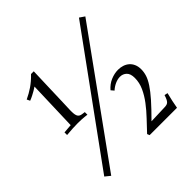

<svg xmlns="http://www.w3.org/2000/svg" viewBox="-183 -839 996 996"><g transform="rotate(-45 314.5 -341.5)"><path d="M123.5 -601.1Q114.3 -594.7 103.5 -588.4Q94.2 -583 82 -576.7Q69.8 -570.3 55.7 -564.9L47.4 -582Q62.5 -589.4 76.2 -596.9Q89.8 -604.5 103 -613.5Q116.2 -622.6 129.4 -633.8Q142.6 -645 156.7 -659.7H176.8Q174.3 -590.3 172.9 -542.7Q171.4 -495.1 170.4 -463.9Q169.4 -432.6 168.7 -415Q168 -397.5 167.7 -389.2Q167.5 -380.9 167.5 -378.7Q167.5 -376.5 167.5 -375.5Q167.5 -360.4 169.4 -350.8Q171.4 -341.3 175.5 -335.9Q179.7 -330.6 185.8 -328.1Q191.9 -325.7 200.7 -324.7L214.4 -322.8V-303.7Q206.5 -304.7 196.8 -305.7Q188 -306.6 175.5 -307.4Q163.1 -308.1 146.5 -308.1Q113.8 -308.1 65.4 -303.7V-322.8Q82 -324.2 92.3 -325Q102.5 -325.7 114.7 -326.7ZM49.3 -15.1 539.6 -690.9 567.4 -671.9 77.6 7.8ZM523.4 -264.6Q523.4 -295.9 508.5 -309.8Q493.7 -323.7 472.7 -323.7Q455.6 -323.7 436.5 -315.2Q417.5 -306.6 402.3 -292.5L388.7 -308.6Q409.7 -333 437 -344.7Q464.4 -356.4 491.7 -356.4Q508.8 -356.4 524.7 -351.3Q540.5 -346.2 552.5 -335.9Q564.5 -325.7 571.5 -309.8Q578.6 -293.9 578.6 -272.5Q578.6 -252 572 -231.2Q565.4 -210.4 548.3 -184.3Q531.2 -158.2 501.5 -124.5Q471.7 -90.8 425.3 -44.4L526.4 -47.9Q534.7 -48.3 540.8 -50Q546.9 -51.8 551.8 -56.6Q556.6 -61.5 560.8 -70.1Q564.9 -78.6 569.3 -92.8L587.4 -88.9Q581.5 -65.4 576.4 -42Q571.3 -18.6 568.4 -0.5H367.7L362.3 -13.7Q389.6 -43 418.2 -73Q446.8 -103 470.2 -134Q493.7 -165 508.5 -197.5Q523.4 -230 523.4 -264.6Z"/></g></svg>

Font: Simonetta
Style: Italic
Weight: 400
Italic angle: -2°
Designer: Gayaneh Bagdasaryan
Foundry: BrownFox
Version: Version 1.001